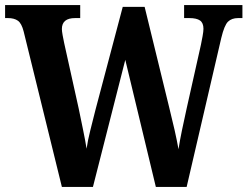

<svg xmlns="http://www.w3.org/2000/svg" viewBox="-20 -734 972 754"><path d="M73 -610Q65 -642 50.5 -652.5Q36 -663 11 -663H0V-714H295V-663H275Q223 -663 223 -620Q223 -612 226 -595.5Q229 -579 232 -565L289 -308Q297 -269 306 -225.5Q315 -182 320 -150Q325 -184 334.5 -221.5Q344 -259 355 -303L462 -707H548L644 -314Q656 -266 665.5 -224Q675 -182 681 -148Q686 -181 694.5 -222Q703 -263 713 -308L769 -558Q772 -572 775.5 -591.5Q779 -611 779 -621Q779 -644 765.5 -653.5Q752 -663 723 -663H703V-714H932V-663H915Q890 -663 875.5 -649Q861 -635 849 -585L713 0H592L472 -499L345 0H223Z"/></svg>

Font: Noto Serif Hebrew Condensed
Style: Bold
Weight: 700
Width: 3
Designer: Monotype Design Team
Foundry: Monotype Imaging Inc.
Version: Version 2.004; ttfautohint (v1.8.4.7-5d5b)